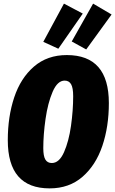

<svg xmlns="http://www.w3.org/2000/svg" viewBox="-20 -1020 636 1060"><path d="M581 -451Q581 -321 545 -214.5Q509 -108 435.5 -44Q362 20 254 20Q23 20 23 -246Q23 -376 58.5 -482.5Q94 -589 167.5 -652.5Q241 -716 349 -716Q581 -716 581 -451ZM219 -202Q219 -158 230.5 -139Q242 -120 266 -120Q307 -120 333.5 -180Q360 -240 372 -325.5Q384 -411 384 -489Q384 -535 372.5 -555Q361 -575 337 -575Q297 -575 270.5 -513Q244 -451 231.5 -364Q219 -277 219 -202ZM333 -1000 437 -945 302 -751 219 -789ZM494 -1000 596 -940 456 -747 376 -791Z"/></svg>

Font: Fira Sans Extra Condensed Black
Style: Italic
Weight: 900
Width: 3
Italic angle: -8°
Designer: Carrois Corporate & Edenspiekermann AG
Foundry: Carrois Corporate GbR & Edenspiekermann AG
Version: Version 4.203